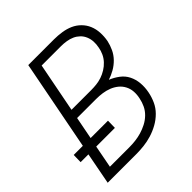

<svg xmlns="http://www.w3.org/2000/svg" viewBox="-189 -796 923 923"><g transform="rotate(-45 272.5 -335.0)"><path d="M17 0 48 -162H-5L-4 -210H58L147 -670H322Q348 -670 374.5 -666Q401 -662 423.5 -652Q446 -642 463.5 -624.5Q481 -607 490.5 -584.5Q500 -562 501.5 -535.5Q503 -509 498 -482Q493 -459 482.5 -436.5Q472 -414 454.5 -396Q437 -378 415 -365.5Q393 -353 371 -346Q396 -336 418 -319.5Q440 -303 452 -279Q464 -255 466.5 -226.5Q469 -198 463 -168Q458 -142 446.5 -116.5Q435 -91 414.5 -70.5Q394 -50 368.5 -36Q343 -22 316.5 -14Q290 -6 263.5 -3Q237 0 211 0ZM142 -371H276Q294 -371 312 -373Q330 -375 348 -381Q366 -387 383 -397.5Q400 -408 413.5 -422.5Q427 -437 435 -454.5Q443 -472 446 -490Q450 -509 449 -527.5Q448 -546 441 -562.5Q434 -579 421.5 -591Q409 -603 393.5 -610Q378 -617 359.5 -620Q341 -623 322 -623H191ZM79 -47H211Q232 -47 253 -49.5Q274 -52 294.5 -58Q315 -64 335.5 -74.5Q356 -85 372.5 -101Q389 -117 398.5 -137Q408 -157 412 -178Q417 -200 415.5 -221Q414 -242 404.5 -260Q395 -278 379.5 -290.5Q364 -303 345 -310.5Q326 -318 305 -321Q284 -324 262 -324H133L111 -210H229L228 -162H101Z"/></g></svg>

Font: Lode Dark Term
Style: Italic
Weight: 400
Italic angle: -11°
Monospace: yes
Designer: Belleve Invis
Foundry: Belleve Invis
Version: Version 29.2.0